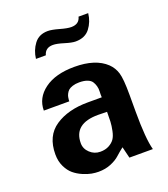

<svg xmlns="http://www.w3.org/2000/svg" viewBox="-138 -836 827 947"><g transform="rotate(-20 275.5 -362.5)"><path d="M435.5 -739.3Q430.7 -695.3 405.3 -662.1Q379.9 -628.9 330.1 -628.9Q310.5 -628.9 274.4 -640.1Q238.3 -651.4 217.8 -651.4Q177.7 -651.4 168 -615.2H116.2Q121.1 -658.2 146 -691.4Q170.9 -724.6 217.8 -724.6Q238.3 -724.6 275.9 -713.9Q313.5 -703.1 334 -703.1Q376 -703.1 384.8 -739.3ZM505.9 0H382.8L368.2 -59.6Q346.7 -43 329.1 -26.9Q311.5 -10.7 282.2 1.5Q252.9 13.7 216.8 13.7Q200.2 13.7 180.7 10.3Q161.1 6.8 136.2 -3.9Q111.3 -14.6 91.8 -30.8Q72.3 -46.9 58.6 -75.2Q44.9 -103.5 44.9 -139.6Q44.9 -236.3 111.8 -281.2Q178.7 -326.2 283.2 -326.2H356.4Q355.5 -341.8 356.4 -356.4Q357.4 -371.1 353.5 -385.3Q349.6 -399.4 342.3 -410.2Q335 -420.9 318.4 -427.2Q301.8 -433.6 276.4 -433.6Q256.8 -433.6 241.7 -428.7Q226.6 -423.8 219.2 -417Q211.9 -410.2 207 -400.4Q202.1 -390.6 201.2 -383.8Q200.2 -377 199.2 -369.1V-362.3H65.4Q65.4 -428.7 123 -471.2Q180.7 -513.7 280.3 -513.7Q390.6 -513.7 446.3 -460.9Q469.7 -438.5 479.5 -406.7Q489.3 -375 489.3 -292V-202.1Q489.3 -60.5 505.9 0ZM356.4 -250Q339.8 -251 309.6 -251Q181.6 -251 181.6 -148.4Q181.6 -119.1 204.6 -97.7Q227.5 -76.2 258.8 -76.2Q285.2 -76.2 304.2 -86.4Q323.2 -96.7 333.5 -111.3Q343.8 -126 349.1 -151.9Q354.5 -177.7 355.5 -198.2Q356.4 -218.8 356.4 -250Z"/></g></svg>

Font: FreeUniversal
Style: Bold
Weight: 700
Version: Version 1.001